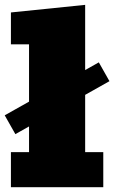

<svg xmlns="http://www.w3.org/2000/svg" viewBox="-30 -782 478 802"><path d="M15.6 0V-146.5H91.3V-596.7H15.6V-730L325.7 -761.7V-146.5H401.4V0ZM34.2 -221.7 -10.3 -300.3 382.8 -521.5 427.2 -442.9Z"/></svg>

Font: Bevan
Style: Regular
Weight: 400
Designer: Vernon Adams
Foundry: Vernon Adams
Version: Version 2.100; ttfautohint (v1.8.3)